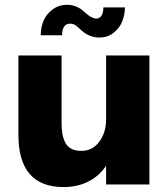

<svg xmlns="http://www.w3.org/2000/svg" viewBox="-20 -759 685 790"><path d="M494.1 -728.5Q493.7 -697.8 482.7 -670.4Q471.7 -643.1 447 -623.8Q422.4 -604.5 388.2 -604.5Q346.7 -604.5 312.5 -636.2Q299.3 -649.4 289.8 -655.5Q280.3 -661.6 268.1 -661.6Q236.3 -661.6 235.4 -613.8H147.5Q147.5 -644.5 158.7 -672.4Q169.9 -700.2 195.8 -719.7Q221.7 -739.3 256.8 -739.3Q297.4 -739.3 330.6 -707Q357.4 -682.6 376.5 -682.6Q390.1 -682.6 397.7 -694.6Q405.3 -706.5 405.3 -728.5ZM241.7 10.7Q55.7 10.7 55.7 -204.6V-530.8H233.4V-252Q233.4 -226.6 236.8 -207.8Q240.2 -189 248.5 -172.4Q256.8 -155.8 273.4 -147Q290 -138.2 314.5 -138.2Q361.3 -138.2 388.9 -176.5Q416.5 -214.8 416.5 -266.1V-530.8H594.7V0H416.5V-76.7Q388.2 -34.7 343.5 -12Q298.8 10.7 241.7 10.7Z"/></svg>

Font: Epilogue ExtraBold
Style: Regular
Weight: 800
Designer: Tyler Finck
Foundry: Etcetera Type Co
Version: Version 2.112